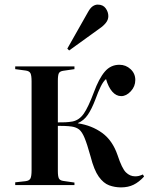

<svg xmlns="http://www.w3.org/2000/svg" viewBox="-20 -803 652 833"><path d="M505 10Q478 10 453.5 1Q429 -8 408.5 -36.5Q388 -65 373 -124Q358 -178 347 -204.5Q336 -231 323.5 -241Q311 -251 291 -254Q277 -256 260.5 -256.5Q244 -257 231 -257V-61Q231 -38 235.5 -29Q240 -20 255 -18L303 -11V0H46V-12L91 -17Q107 -19 112 -28.5Q117 -38 117 -65V-450Q117 -476 112 -485.5Q107 -495 91 -497L46 -503V-515H303V-503L255 -496Q240 -494 235.5 -485.5Q231 -477 231 -453V-272Q249 -272 263.5 -272.5Q278 -273 295 -276Q324 -282 343.5 -310Q363 -338 387 -402Q409 -462 434.5 -492Q460 -522 498 -522Q526 -522 546.5 -503Q567 -484 567 -456Q567 -428 547.5 -407Q528 -386 506 -386Q484 -386 467 -405.5Q450 -425 440 -460Q428 -450 417 -427.5Q406 -405 394 -372Q378 -330 361 -305Q344 -280 318 -269V-268Q378 -259 423 -226.5Q468 -194 490 -130Q509 -72 526.5 -55Q544 -38 566 -38Q575 -38 581.5 -39.5Q588 -41 600 -46L605 -37Q583 -13 559.5 -1.5Q536 10 505 10ZM280 -584 272 -592 362 -751Q372 -769 382.5 -776Q393 -783 404 -783Q427 -783 438.5 -767Q450 -751 450 -733Q450 -717 439 -703.5Q428 -690 413 -680Z"/></svg>

Font: Literata 72pt Medium
Style: Regular
Weight: 500
Designer: Latin by Veronika Burian and Jose Scaglione. Greek by Irene Vlachou. Cyrillic by Vera Evstafieva.
Foundry: TypeTogether
Version: Version 3.002